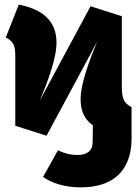

<svg xmlns="http://www.w3.org/2000/svg" viewBox="-20 -573 593 829"><path d="M506 -202V-503L371 -546L152 -139C183 -213 224 -319 224 -389C224 -488 156 -535 61 -553L5 -411C40 -394 46 -373 46 -331V-30L181 13L400 -394C369 -320 328 -214 328 -144C328 -90 348 -55 381 -32L380 41C380 78 356 96 316 96C279 96 256 88 230 76L166 191C202 217 259 236 329 236C466 236 548 166 548 25V-110C513 -129 506 -150 506 -202Z"/></svg>

Font: Fira Sans Heavy
Style: Regular
Weight: 900
Designer: bBox Type GmbH & Carrois Corporate GbR & Edenspiekermann AG
Foundry: bBox Type GmbH & Carrois Corporate GbR & Edenspiekermann AG
Version: Version 4.300;PS 004.300;hotconv 1.0.88;makeotf.lib2.5.64775